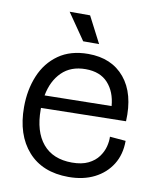

<svg xmlns="http://www.w3.org/2000/svg" viewBox="-81 -756 679 832"><g transform="rotate(10 259.0 -340.0)"><path d="M277 13Q162 13 98.5 -58.5Q35 -130 35 -252Q35 -328 61 -390.5Q87 -453 139.5 -490Q192 -527 270 -527Q373 -527 430 -458.5Q487 -390 481 -268L108 -261Q108 -258 108 -254Q108 -157 152.5 -104Q197 -51 281 -51Q324 -51 352.5 -65Q381 -79 397 -101Q413 -123 419 -146.5Q425 -170 424 -190L494 -184Q494 -124 466.5 -80Q439 -36 390.5 -11.5Q342 13 277 13ZM270 -460Q205 -460 165.5 -421Q126 -382 114 -317L408 -322Q403 -384 368.5 -422Q334 -460 270 -460ZM238 -577 158 -693H248L308 -577Z"/></g></svg>

Font: Bricolage Grotesque 48pt Light
Style: Regular
Weight: 300
Designer: Mathieu Triay
Foundry: Atelier Triay
Version: Version 1.000; ttfautohint (v1.8.4.7-5d5b);gftools[0.9.32]